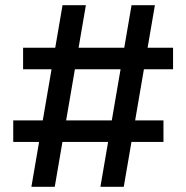

<svg xmlns="http://www.w3.org/2000/svg" viewBox="-20 -720 718 740"><path d="M221 -700H311L191 0H101ZM69 -536H647V-453H69ZM487 -700H577L457 0H367ZM31 -256H610V-173H31Z"/></svg>

Font: Lexend
Style: Regular
Weight: 400
Designer: Thomas Jockin
Foundry: Lexend
Version: Version 1.000